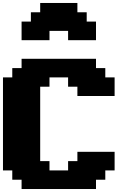

<svg xmlns="http://www.w3.org/2000/svg" viewBox="-20 -1270 915 1290"><path d="M125 0H625V-62.5H687.5V-125H750V-250H500V-187.5H437.5V-125H312.5V-187.5H250V-687.5H312.5V-750H437.5V-687.5H500V-625H750V-750H687.5V-812.5H625V-875H125V-812.5H62.5V-750H0V-125H62.5V-62.5H125ZM437.5 -1000H625V-1125H562.5V-1187.5H500V-1250H250V-1187.5H187.5V-1125H125V-1000H312.5V-1062.5H437.5Z"/></svg>

Font: Faithful 32x
Style: Bold
Weight: 400
Foundry: Faithful Resource Pack
Version: Version 1.0; January 27, 2023